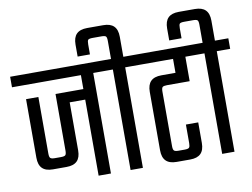

<svg xmlns="http://www.w3.org/2000/svg" viewBox="-104 -936 1391 1059"><g transform="rotate(-10 591.0 -406.5)"><path d="M366 -592H435V0H366ZM-20 -622H510V-563H-20ZM45 -485H114V-168Q114 -149 120 -143Q126 -137 145 -137H179Q199 -137 204.5 -143Q210 -149 210 -168V-485H404V-426H279V-157Q279 -117 259.5 -97.5Q240 -78 200 -78H124Q84 -78 64.5 -97.5Q45 -117 45 -157Z M689 -622V-563H470V-622ZM614 -593V0H545V-593ZM535 -813Q575 -813 594.5 -793.5Q614 -774 614 -734V-610H545V-723Q545 -743 539.5 -748.5Q534 -754 514 -754H466Q445 -754 440 -748.5Q435 -743 435 -723V-667H366V-734Q366 -774 385.5 -793.5Q405 -813 445 -813Z M882 -580H951V-426H824Q805 -426 799 -420.5Q793 -415 793 -395V-90Q793 -71 799 -65Q805 -59 824 -59H858Q878 -59 883.5 -65Q889 -71 889 -90V-194H958V-79Q958 -39 938.5 -19.5Q919 0 879 0H803Q763 0 743.5 -19.5Q724 -39 724 -79V-406Q724 -446 743.5 -465.5Q763 -485 803 -485H882ZM649 -622H1023V-563H649Z M1202 -622V-563H983V-622ZM1127 -593V0H1058V-593ZM1048 -813Q1088 -813 1107.5 -793.5Q1127 -774 1127 -734V-610H1058V-723Q1058 -743 1052.5 -748.5Q1047 -754 1027 -754H979Q958 -754 953 -748.5Q948 -743 948 -723V-667H879V-734Q879 -774 898.5 -793.5Q918 -813 958 -813Z"/></g></svg>

Font: Teko Light Light
Style: Regular
Weight: 300
Version: Version 2.000;gftools[0.9.28.dev9+g7d2139d.d20230707]